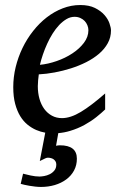

<svg xmlns="http://www.w3.org/2000/svg" viewBox="-20 -513 474 756"><path d="M282.7 111.8Q282.7 137.7 271.5 158.4Q260.3 179.2 240.7 193.6Q221.2 208 195.6 215.6Q169.9 223.1 141.6 223.1Q130.4 223.1 118.4 221.7Q106.4 220.2 95.7 218.5Q85 216.8 75.9 214.6Q66.9 212.4 61.5 210.9L70.8 170.9Q82 173.8 100.6 178Q119.1 182.1 135.7 182.1Q142.6 182.1 153.8 180.2Q165 178.2 175.5 173.1Q186 168 193.8 158.7Q201.7 149.4 201.7 134.8Q201.7 127.4 198.5 122.3Q195.3 117.2 190.7 114Q186 110.8 180.2 109.4Q174.3 107.9 168.5 107.9Q164.1 107.9 158.2 110.6Q152.3 113.3 136.7 121.1L158.2 9.3H157.7Q140.1 6.3 122.6 -1.2Q105 -8.8 88.6 -22Q72.3 -35.2 59.8 -55.4Q47.4 -75.7 39.8 -103.8Q32.2 -131.8 32.2 -169.9Q32.2 -209.5 41.7 -248.8Q51.3 -288.1 68.6 -324Q85.9 -359.9 110.4 -390.9Q134.8 -421.9 164.1 -444.6Q193.4 -467.3 226.8 -480.2Q260.3 -493.2 295.9 -493.2Q330.6 -493.2 353.8 -481.7Q377 -470.2 391.1 -454.1Q405.3 -438 411.1 -420.9Q417 -403.8 417 -393.1Q417 -365.7 404.3 -342.8Q391.6 -319.8 369.9 -301.3Q348.1 -282.7 319.6 -268.3Q291 -253.9 259.5 -243.9Q228 -233.9 195.3 -227.8Q162.6 -221.7 132.8 -220.2Q131.3 -210.4 130.1 -196.8Q128.9 -183.1 128.9 -173.8Q128.9 -146.5 135.5 -123.5Q142.1 -100.6 154.5 -83.7Q167 -66.9 184.6 -57.4Q202.1 -47.9 224.1 -47.9Q257.8 -47.9 298.3 -72.3Q338.9 -96.7 394 -145V-82Q379.9 -68.4 359.4 -52Q338.9 -35.6 312.7 -21.2Q286.6 -6.8 255.9 2.4Q233.4 9.3 209.5 11.2L200.7 61Q204.6 60.1 208.3 59.6Q211.9 59.1 215.8 59.1Q282.7 59.1 282.7 111.8ZM328.1 -394Q328.1 -403.8 324.2 -413.3Q320.3 -422.9 313.5 -430.2Q306.6 -437.5 296.4 -442.1Q286.1 -446.8 273.9 -446.8Q257.3 -446.8 242.2 -438Q227.1 -429.2 213.1 -414.6Q199.2 -399.9 187.3 -380.9Q175.3 -361.8 165.8 -340.8Q156.2 -319.8 148.9 -298.3Q141.6 -276.9 137.2 -257.8Q168.9 -260.7 202.9 -272.5Q236.8 -284.2 264.6 -302.5Q292.5 -320.8 310.3 -344.2Q328.1 -367.7 328.1 -394Z"/></svg>

Font: Charis SIL Am
Style: Italic
Weight: 400
Italic angle: -11°
Foundry: SIL International
Version: Version 5.000